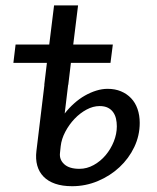

<svg xmlns="http://www.w3.org/2000/svg" viewBox="-20 -668 568 696"><path d="M36.5 -506.5H158.5L176 -648.5H263L245.5 -506.5H389L380.5 -440H237L227.5 -360.5H227L214.5 -256.5Q230 -276.5 248.8 -293.2Q267.5 -310 287.8 -321.5Q308 -333 329 -339.5Q350 -346 370 -346Q397 -346 418.5 -337Q440 -328 455.2 -312Q470.5 -296 478.5 -273Q486.5 -250 486.5 -222.5Q486.5 -176.5 466.8 -135Q447 -93.5 413.2 -62Q379.5 -30.5 335 -11.8Q290.5 7 241.5 7Q206 7 180 -2Q154 -11 137.8 -27.8Q121.5 -44.5 115 -68Q108.5 -91.5 112 -120.5L141 -360.5H140.5L150 -440H28.5ZM197.5 -114Q194.5 -89.5 212.8 -72.8Q231 -56 268 -56Q295 -56 319.8 -69.8Q344.5 -83.5 363 -105.5Q381.5 -127.5 392.5 -155Q403.5 -182.5 403.5 -210Q403.5 -224.5 400.5 -237.8Q397.5 -251 390.2 -261.2Q383 -271.5 371 -277.5Q359 -283.5 341 -283.5Q317.5 -283.5 293.8 -270.8Q270 -258 250.2 -237.2Q230.5 -216.5 216.8 -190.5Q203 -164.5 200 -138Z"/></svg>

Font: Lato
Style: Italic
Weight: 400
Italic angle: -7°
Designer: Lukasz Dziedzic
Foundry: tyPoland Lukasz Dziedzic
Version: Version 2.007; 2014-02-27